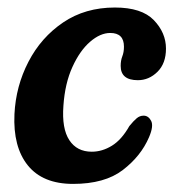

<svg xmlns="http://www.w3.org/2000/svg" viewBox="-20 -468 450 498"><path d="M266 -382.5Q240 -382.5 213.5 -359.5Q187 -336.5 167.8 -294.2Q148.5 -252 144.5 -194Q140 -134.5 159.8 -104.5Q179.5 -74.5 218 -74.5Q245 -74.5 270.2 -90Q295.5 -105.5 315.5 -141Q326.5 -154.5 334.5 -161.2Q342.5 -168 352.5 -168Q365 -168 372 -154.5Q379 -141 366.5 -112Q345.5 -63 298.5 -27Q251.5 9 169.5 9Q91 9 52.2 -39Q13.5 -87 17.5 -172Q21 -244.5 53.8 -307.8Q86.5 -371 143.8 -409.8Q201 -448.5 278 -448.5Q347.5 -448.5 379 -415.8Q410.5 -383 410.5 -342Q410.5 -303.5 388.5 -281.8Q366.5 -260 337.5 -260Q293 -260 293 -297Q293 -311 297.2 -321.8Q301.5 -332.5 301.5 -347Q301.5 -382.5 266 -382.5Z"/></svg>

Font: Fraunces 144pt S100 SemiBold
Style: Italic
Weight: 600
Italic angle: -16°
Version: Version 1.000; ttfautohint (v1.8.3)